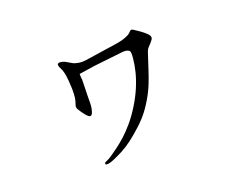

<svg xmlns="http://www.w3.org/2000/svg" viewBox="-94 -760 1187 933"><g transform="rotate(-20 500.0 -294.0)"><path d="M342 -465Q342 -443 344 -435L342 -352Q342 -314 341 -300.5Q340 -287 335 -271.5Q330 -256 323 -255Q316 -254 307 -263Q301 -268 286 -289L275 -306Q270 -314 270 -321Q270 -325 274.5 -338Q279 -351 281 -365Q283 -379 283 -409Q281 -456 278 -476Q275 -496 270 -510L260 -531Q256 -545 260 -548Q264 -551 273 -551Q285 -550 297 -544L330 -525Q338 -521 350 -519Q359 -516 375 -516Q389 -516 421 -521.5Q453 -527 504 -534Q555 -541 575 -545Q595 -549 610 -555Q625 -561 631 -565.5Q637 -570 641.5 -575Q646 -580 649 -581Q652 -582 660 -578Q668 -573 687.5 -559.5Q707 -546 719.5 -533.5Q732 -521 731 -511Q730 -503 717 -489Q704 -475 699.5 -470Q695 -465 690.5 -453Q686 -441 663 -369Q640 -297 617 -255Q594 -213 571.5 -183.5Q549 -154 518.5 -126Q488 -98 460 -76.5Q432 -55 405.5 -41Q379 -27 354 -16.5Q329 -6 317 -7Q313 -7 311 -8.5Q309 -10 310 -14Q310 -17 313 -19Q316 -21 324 -24Q332 -27 348.5 -38Q365 -49 386.5 -65Q408 -81 431.5 -102Q455 -123 481.5 -154Q508 -185 533 -225.5Q558 -266 574.5 -305Q591 -344 600 -380Q609 -416 612 -449Q615 -482 608.5 -487Q602 -492 592 -494Q580 -495 568 -493.5Q556 -492 501.5 -486Q447 -480 421 -477Z"/></g></svg>

Font: ChillKai
Style: Regular
Weight: 400
Designer: ChillType
Foundry: 寒蝉字型
Version: Version 2.000